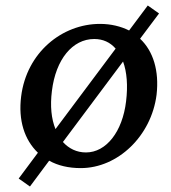

<svg xmlns="http://www.w3.org/2000/svg" viewBox="-20 -603 622 699"><path d="M274 9C409 9 531 -108 550 -258C560 -345 538 -417 490 -462L559 -554L518 -583L450 -492C420 -507 384 -516 344 -516C206 -516 77 -412 57 -252C46 -165 69 -94 118 -47L48 47L89 76L159 -18C191 0 230 9 274 9ZM169 -272C183 -387 244 -461 323 -461C355 -461 381 -449 401 -426L182 -133C167 -170 162 -217 169 -272ZM209 -86 428 -379C442 -341 446 -291 439 -234C426 -124 367 -48 293 -48C259 -48 231 -62 209 -86Z"/></svg>

Font: TPK Tissa Web Medium
Style: Italic
Weight: 500
Italic angle: -7°
Designer: Jacques Le Bailly, Suppakit Chalermlarp | Katatrad Co.,Ltd.
Foundry: Jacques Le Bailly, Cadson Demak Co.,Ltd.
Version: Version 5.000;Glyphs 3.1.2 (3151)